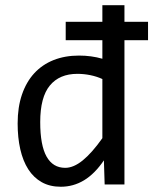

<svg xmlns="http://www.w3.org/2000/svg" viewBox="-20 -710 590 739"><path d="M232.9 -626H374V-689.9H459V-626H549.8V-555.2H459V0H382.8L379.9 -92.8Q344.7 -41 303.5 -16.1Q262.2 8.8 213.9 8.8Q171.9 8.8 140.6 -8.8Q109.4 -26.4 88.9 -58.3Q68.4 -90.3 58.1 -135.3Q47.9 -180.2 47.9 -234.9Q47.9 -297.4 64.5 -345.9Q81.1 -394.5 111.8 -428Q142.6 -461.4 186.3 -478.8Q230 -496.1 284.2 -496.1Q331.5 -496.1 374 -483.9V-555.2H232.9ZM134.8 -240.2Q134.8 -150.9 159.2 -107.4Q183.6 -64 231 -64Q263.2 -64 298.6 -92.8Q334 -121.6 374 -178.2V-405.8Q353 -415.5 327.9 -420.7Q302.7 -425.8 277.8 -425.8Q209 -425.8 171.9 -380.9Q134.8 -335.9 134.8 -240.2Z"/></svg>

Font: Code New Roman
Style: Regular
Weight: 400
Monospace: yes
Designer: Sam Radian
Foundry: Code New Roman
Version: Version 2.00 November 29, 2014